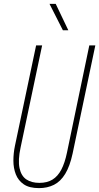

<svg xmlns="http://www.w3.org/2000/svg" viewBox="-20 -963 511 989"><path d="M181 6Q131 6 102.5 -13.5Q74 -33 61.5 -65Q49 -97 49 -135.5Q49 -174 57 -212L166 -729H197L86 -203Q72 -138 80.5 -97.5Q89 -57 115.5 -39Q142 -21 183 -21Q223 -21 250.5 -38Q278 -55 296 -89.5Q314 -124 325 -177L440 -729H471L354 -172Q340 -107 316 -67.5Q292 -28 258 -11Q224 6 181 6ZM304 -807 235 -943H267L332 -807Z"/></svg>

Font: Hubot Sans Condensed ExtraLight
Style: Italic
Weight: 200
Width: 3
Italic angle: -12.0243°
Designer: Deni Anggara
Foundry: GitHub, Inc., Subsidiary of Microsoft Corporation
Version: Version 2.000